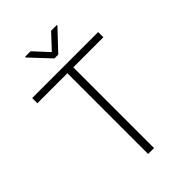

<svg xmlns="http://www.w3.org/2000/svg" viewBox="-263 -1017 1123 1123"><g transform="rotate(-45 298.5 -455.5)"><path d="M323.2 0H274.4V-710.9H323.2ZM571.8 -668H25.9V-710.9H571.8ZM430.2 -906.2 313.5 -782.7H282.2L167.5 -904.8V-911.1H212.9L297.4 -819.8L382.8 -911.1H430.2Z"/></g></svg>

Font: Heebo ExtraLight
Style: Regular
Weight: 250
Designer: Oded Ezer
Foundry: Ezer Type House
Version: Version 3.100